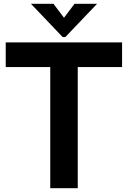

<svg xmlns="http://www.w3.org/2000/svg" viewBox="-20 -985 670 1005"><path d="M243 0H387V-634H619V-763H10V-634H243ZM142 -965 308 -791H322L488 -965H370L315 -892L260 -965Z"/></svg>

Font: Swile Sans
Style: Bold
Weight: 700
Designer: Lord
Foundry: Lord
Version: Version 1.477;FEAKit 1.0